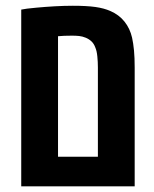

<svg xmlns="http://www.w3.org/2000/svg" viewBox="-20 -660 547 680"><path d="M55.2 0V-626Q62 -627.4 75.9 -629.4Q89.8 -631.3 108.4 -632.8Q139.2 -635.7 173.6 -637.7Q208 -639.6 237.8 -639.6Q286.6 -639.6 317.6 -635.3Q348.6 -630.9 370.6 -621.1Q401.4 -607.9 420.9 -583.5Q440.4 -559.1 447.8 -526.4Q452.1 -506.8 454.6 -481.2Q457 -455.6 457 -420.4V0ZM185.5 -105H326.7V-420.9Q326.7 -440.9 324.7 -460.4Q322.8 -480 317.4 -492.2Q312.5 -505.4 304 -513.4Q295.4 -521.5 283.7 -526.4Q272 -531.2 260.3 -532.5Q248.5 -533.7 234.9 -533.7Q217.3 -533.7 207.5 -533.2Q197.8 -532.7 185.5 -531.7Z"/></svg>

Font: Open Sans Condensed
Style: Regular
Weight: 400
Width: 3
Designer: Monotype Design Team
Foundry: Monotype Imaging Inc.
Version: Version 3.000